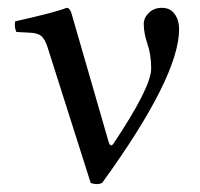

<svg xmlns="http://www.w3.org/2000/svg" viewBox="-20 -462 514 493"><path d="M102.1 -340.8Q95.2 -361.8 86.2 -369.4Q77.1 -377 59.1 -377.9L22 -379.9Q16.1 -393.1 19 -407.2Q126 -431.2 150.9 -441.9Q158.7 -441.9 163.1 -429.2L258.8 -98.1Q263.7 -81.5 272 -94.2Q368.2 -238.3 368.2 -286.1Q368.2 -321.3 358.6 -349.1Q349.1 -377 349.1 -400.9Q349.1 -416 362.1 -429Q375 -441.9 396 -441.9Q417 -441.9 428.5 -426Q439.9 -410.2 439.9 -387.2Q439.9 -265.1 242.2 7.8Q229 13.7 212.9 7.8Z"/></svg>

Font: Linux Libertine Capitals
Style: Small Caps
Weight: 400
Designer: Philipp H. Poll
Foundry: Philipp H. Poll
Version: Version 5.1.3